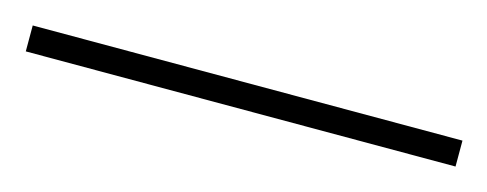

<svg xmlns="http://www.w3.org/2000/svg" viewBox="-25 -866 472 186"><g transform="rotate(15 211.5 -773.0)"><path d="M427 -786H-4V-760H427Z"/></g></svg>

Font: Noto Sans Display SemiCondensed Thin
Style: Regular
Weight: 250
Width: 4
Designer: Monotype Design team
Foundry: Monotype Imaging Inc.
Version: 1.000